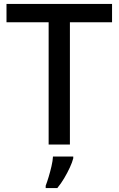

<svg xmlns="http://www.w3.org/2000/svg" viewBox="-20 -734 602 975"><path d="M227 0V-621H13V-714H549V-621H335V0ZM352 70Q347 90 334.5 117Q322 144 306 171Q290 198 271 221H212V209Q219 191 227 164.5Q235 138 241.5 110Q248 82 249 61H352Z"/></svg>

Font: Noto Sans Symbols Medium
Style: Regular
Weight: 500
Version: Version 2.002